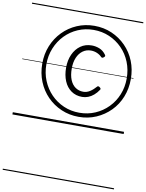

<svg xmlns="http://www.w3.org/2000/svg" viewBox="-147 -1109 1298 1708"><g transform="rotate(10 502.5 -255.0)"><path d="M583 -81Q499 -81 426 -112.5Q353 -144 298.5 -199.5Q244 -255 213.5 -330Q183 -405 183 -492Q183 -579 213.5 -653.5Q244 -728 298.5 -784Q353 -840 426 -871.5Q499 -903 583 -903Q668 -903 740.5 -871.5Q813 -840 868 -784Q923 -728 953 -653.5Q983 -579 983 -492Q983 -405 953 -330Q923 -255 868 -199.5Q813 -144 740.5 -112.5Q668 -81 583 -81ZM583 -118Q659 -118 725 -146.5Q791 -175 841 -226Q891 -277 918.5 -345Q946 -413 946 -491Q946 -570 918.5 -638.5Q891 -707 841 -758Q791 -809 725 -837.5Q659 -866 583 -866Q507 -866 441 -837.5Q375 -809 325.5 -758Q276 -707 248 -638.5Q220 -570 220 -492Q220 -413 248 -345Q276 -277 325.5 -226Q375 -175 441 -146.5Q507 -118 583 -118ZM583 -261Q526 -261 484 -290.5Q442 -320 420 -372.5Q398 -425 398 -493Q398 -560 422 -613Q446 -666 489 -696.5Q532 -727 590 -727Q625 -727 659.5 -713.5Q694 -700 719 -665Q724 -658 722 -653Q720 -648 714 -643Q706 -636 700 -635.5Q694 -635 689 -640Q671 -659 645 -670Q619 -681 590 -681Q549 -681 517 -658Q485 -635 467 -593Q449 -551 449 -493Q449 -434 466 -392.5Q483 -351 514 -329.5Q545 -308 585 -308Q617 -308 645.5 -326.5Q674 -345 700 -375Q704 -380 710.5 -379Q717 -378 724 -372Q731 -367 732.5 -361.5Q734 -356 730 -351Q711 -322 687 -301.5Q663 -281 636.5 -271Q610 -261 583 -261ZM0 490H1005V500H0ZM0 -20H1005V0H0ZM0 -505H1005V-500H0ZM0 -1010H1005V-1000H0Z"/></g></svg>

Font: Playwrite MX Guides
Style: Regular
Weight: 400
Designer: Veronika Burian, José Scaglione
Foundry: TypeTogether
Version: Version 1.003